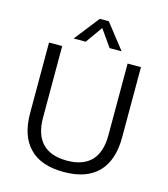

<svg xmlns="http://www.w3.org/2000/svg" viewBox="-133 -1029 997 1140"><g transform="rotate(15 365.5 -459.0)"><path d="M366 8Q225 8 155 -65Q83 -137 83 -279V-712H164V-272Q164 -168 215 -115Q266 -62 366 -62Q465 -62 516 -115Q566 -168 566 -272V-712H648V-279Q648 -139 576 -65Q504 8 366 8ZM292 -773H218L338 -926H393L513 -773H439L366 -877Z"/></g></svg>

Font: PRinguin Sans
Style: Regular
Weight: 400
Designer: Vernon Adams
Foundry: Vernon Adams
Version: ""